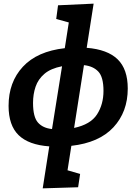

<svg xmlns="http://www.w3.org/2000/svg" viewBox="-20 -799 746 1052"><path d="M408 227 214 233 250 3Q137 -5 82 -58.5Q27 -112 27 -219Q27 -349 105.5 -433.5Q184 -518 335 -535L357 -676L288 -695L298 -770L493 -779L455 -537Q569 -528 624.5 -474Q680 -420 680 -314Q680 -186 601.5 -101.5Q523 -17 371 0L350 134L419 154ZM547 -301Q547 -377 518.5 -407Q490 -437 440 -442L386 -98Q476 -117 511.5 -172Q547 -227 547 -301ZM161 -235Q161 -158 188 -127.5Q215 -97 265 -92L320 -436Q258 -424 223.5 -394.5Q189 -365 175 -324Q161 -283 161 -235Z"/></svg>

Font: Bitter
Style: Bold Italic
Weight: 700
Italic angle: -9°
Designer: Sol Matas, and Bitter project Authors
Foundry: Sol Matas
Version: Version 2.001